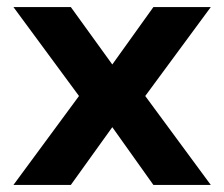

<svg xmlns="http://www.w3.org/2000/svg" viewBox="-20 -522 633 542"><path d="M18 0 203 -251 18 -502H180L297 -340L413 -502H575L390 -251L575 0H413L297 -163L180 0Z"/></svg>

Font: DM Sans 16pt Black
Style: Regular
Weight: 900
Version: Version 4.004;gftools[0.9.30]